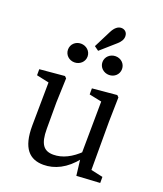

<svg xmlns="http://www.w3.org/2000/svg" viewBox="-152 -930 886 1042"><g transform="rotate(20 291.0 -408.5)"><path d="M223 13C286 13 352 -17 408 -89H423L408 -132C358 -82 306 -57 255 -57C200 -57 174 -88 174 -177V-330L179 -470L169 -480L25 -467V-432L118 -412L97 -431L94 -167C93 -35 143 13 223 13ZM412 8 547 0V-35L478 -50V-330L481 -470L471 -480L329 -467V-432L401 -417L398 -109L412 8ZM135 -621C135 -590 160 -567 191 -567C222 -567 248 -590 248 -621C248 -652 222 -675 191 -675C160 -675 135 -652 135 -621ZM266 -688 291 -670 376 -745C394 -761 403 -776 403 -794C403 -818 386 -830 368 -830C349 -830 331 -817 316 -787L266 -688ZM334 -621C334 -590 360 -567 391 -567C422 -567 447 -590 447 -621C447 -652 422 -675 391 -675C360 -675 334 -652 334 -621Z"/></g></svg>

Font: Source Serif Variable
Style: Regular
Weight: 389
Designer: Frank Grießhammer
Foundry: Adobe Systems Incorporated
Version: Version 3.001;hotconv 1.0.111;makeotfexe 2.5.65597